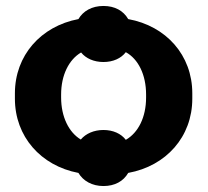

<svg xmlns="http://www.w3.org/2000/svg" viewBox="-20 -582 696 644"><path d="M243 -2C259 25 289 42 327 42C365 42 394 26 410 -2C537 -25 625 -123 625 -251V-269C625 -397 537 -495 410 -518C394 -546 365 -562 327 -562C288 -562 259 -545 243 -518C117 -494 30 -396 30 -269V-251C30 -124 117 -26 243 -2ZM251 -114C211 -138 185 -190 185 -255V-265C185 -330 211 -382 252 -406C268 -386 295 -374 327 -374C359 -374 386 -386 402 -407C444 -384 470 -331 470 -265V-255C470 -189 444 -137 402 -113C386 -134 359 -146 327 -146C295 -146 268 -134 251 -114Z"/></svg>

Font: Fixel Text Bold
Style: Bold
Weight: 700
Width: 4
Designer: AlfaBravo + MacPaw
Foundry: Kyrylo Tkachov, Marchela Mozhyna, Serhii Makarenko, Maria Weinstein, Zakhar Kryvoshyya
Version: Version 1.211